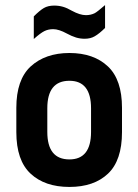

<svg xmlns="http://www.w3.org/2000/svg" viewBox="-20 -737 550 763"><path d="M44.9 -211.9V-308.6Q44.9 -419.9 101.6 -472.7Q160.2 -526.4 255.9 -526.4Q352.5 -526.4 409.2 -472.7Q464.8 -419.9 464.8 -308.6V-211.9Q464.8 -99.6 409.2 -46.9Q353.5 5.9 255.9 5.9Q158.2 5.9 101.6 -46.9Q44.9 -99.6 44.9 -211.9ZM341.8 -212.9V-306.6Q341.8 -416 255.9 -416Q168 -416 168 -306.6V-212.9Q168 -103.5 255.9 -103.5Q341.8 -103.5 341.8 -212.9ZM114.3 -671.9Q137.7 -695.3 154.3 -705.1Q170.9 -714.8 195.3 -714.8Q213.9 -714.8 230.5 -710Q247.1 -705.1 265.6 -694.3Q297.9 -676.8 321.3 -676.8Q340.8 -676.8 356.4 -684.6Q367.2 -690.4 397.5 -716.8V-626Q375 -603.5 356.4 -592.8Q339.8 -583 316.4 -583Q298.8 -583 282.2 -587.9Q263.7 -593.8 246.1 -603.5Q213.9 -621.1 191.4 -621.1Q171.9 -621.1 156.2 -613.3Q140.6 -605.5 114.3 -582Z"/></svg>

Font: Altinn-DIN
Style: DIN-Bold
Weight: 700
Designer: Charles Nix
Foundry: Altinn
Version: Version 2.00